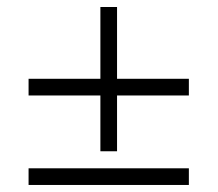

<svg xmlns="http://www.w3.org/2000/svg" viewBox="-20 -607 626 551"><path d="M522 -124V-76.2H62V-124ZM268.1 -380.9V-586.9H315.9V-380.9H522V-333H315.9V-172.9H268.1V-333H62V-380.9Z"/></svg>

Font: Simonetta
Style: Regular
Weight: 400
Designer: Gayaneh Bagdasaryan
Foundry: BrownFox
Version: Version 1.001